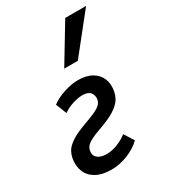

<svg xmlns="http://www.w3.org/2000/svg" viewBox="-178 -796 787 893"><g transform="rotate(-30 215.5 -349.5)"><path d="M154 10Q104 10 72 -8Q40 -26 27.5 -57.5Q15 -89 22 -127Q29 -163 54 -184.5Q79 -206 112 -220Q145 -234 177.5 -245.5Q210 -257 232.5 -270.5Q255 -284 259 -306Q262 -328 250 -343Q238 -358 208 -358Q184 -358 154.5 -348.5Q125 -339 103 -323L80 -381Q111 -404 151.5 -416.5Q192 -429 224 -429Q270 -429 299.5 -411.5Q329 -394 340.5 -365Q352 -336 345 -299Q338 -263 313.5 -240.5Q289 -218 256.5 -203.5Q224 -189 191.5 -177.5Q159 -166 136.5 -152.5Q114 -139 110 -117Q105 -93 121.5 -78.5Q138 -64 171 -64Q199 -64 230 -76.5Q261 -89 282 -106L315 -54Q287 -26 242.5 -8Q198 10 154 10ZM197 -507 319 -709H431L270 -507Z"/></g></svg>

Font: Ysabeau Infant SemiBold
Style: Italic
Weight: 600
Italic angle: -12°
Designer: Christian Thalmann (Catharsis Fonts)
Version: Version 2.002; featfreeze: ss01,ss02,lnum